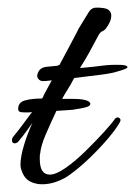

<svg xmlns="http://www.w3.org/2000/svg" viewBox="-20 -467 350 497"><path d="M89 10Q71 10 56.5 2Q42 -6 35 -28Q34 -31 33.5 -34Q33 -37 33 -41Q33 -61 42 -91Q51 -121 64 -149Q58 -141 50 -129.5Q42 -118 27 -100Q23 -96 18 -96Q11 -96 11 -104Q11 -110 15 -114Q29 -131 41 -147.5Q53 -164 63 -177Q58 -176 53 -176Q48 -176 44 -176Q34 -176 30.5 -178Q27 -180 27 -185Q27 -202 44.5 -207Q62 -212 89 -212Q91 -216 92 -217Q92 -219 98 -229.5Q104 -240 114 -259Q106 -258 100.5 -257.5Q95 -257 91 -257Q84 -257 79 -263Q74 -269 78 -278Q83 -292 100 -294Q117 -296 130 -297Q131 -299 134 -299Q146 -321 157 -342Q168 -363 175.5 -377Q183 -391 183 -392Q203 -424 209 -434.5Q215 -445 225 -447Q236 -448 248.5 -446Q261 -444 265 -437Q268 -433 268 -427Q268 -418 264 -409.5Q260 -401 256 -396Q252 -389 245.5 -386.5Q239 -384 234 -374Q224 -355 212 -333Q200 -311 187 -291L199 -292Q223 -294 244.5 -297Q266 -300 294 -299Q299 -299 304.5 -297.5Q310 -296 310 -293Q310 -289 284 -282Q274 -278 240.5 -273.5Q207 -269 172 -265Q162 -246 154 -233.5Q146 -221 143 -215Q143 -215 141 -211H169Q210 -211 214 -199Q214 -193 204.5 -190Q195 -187 184 -185.5Q173 -184 170 -183Q161 -182 149.5 -181.5Q138 -181 126 -180Q110 -146 98 -118Q86 -90 84 -70Q83 -66 83 -62.5Q83 -59 83 -55Q83 -15 109 -15Q125 -15 150 -32.5Q175 -50 201 -75.5Q227 -101 248.5 -124.5Q270 -148 278 -160Q281 -163 284 -163Q288 -163 290.5 -160Q293 -157 291 -152Q282 -135 260.5 -109.5Q239 -84 212.5 -58.5Q186 -33 161 -15Q148 -5 128.5 2.5Q109 10 89 10Z"/></svg>

Font: Allura
Style: Regular
Weight: 400
Designer: Robert E. Leuschke
Foundry: Robert E. Leuschke
Version: Version 1.110